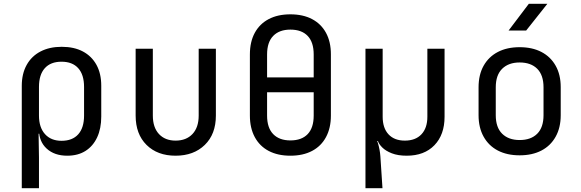

<svg xmlns="http://www.w3.org/2000/svg" viewBox="-20 -805 3040 1005"><path d="M94 180V-356Q94 -419 119.5 -465Q145 -511 192 -535.5Q239 -560 303 -560Q368 -560 414 -535.5Q460 -511 485 -465.5Q510 -420 510 -356V-195Q510 -132 488.5 -86Q467 -40 427.5 -15Q388 10 332 10Q265 10 224.5 -27Q184 -64 184 -126L202 -105H182L184 20V180ZM302 -68Q359 -68 389.5 -102Q420 -136 420 -200V-350Q420 -414 389.5 -448Q359 -482 302 -482Q245 -482 214.5 -448Q184 -414 184 -350V-200Q184 -138 215.5 -103Q247 -68 302 -68Z M899 10Q804 10 747 -46.5Q690 -103 690 -200V-550H780V-200Q780 -138 812 -103.5Q844 -69 899 -69Q955 -69 987.5 -103.5Q1020 -138 1020 -200V-550H1110V-200Q1110 -103 1052 -46.5Q994 10 899 10Z M1500 10Q1434 10 1386.5 -15Q1339 -40 1313.5 -87.5Q1288 -135 1288 -200V-520Q1288 -586 1313.5 -633Q1339 -680 1386.5 -705Q1434 -730 1500 -730Q1566 -730 1613.5 -705Q1661 -680 1686.5 -633Q1712 -586 1712 -521V-200Q1712 -135 1686.5 -87.5Q1661 -40 1613.5 -15Q1566 10 1500 10ZM1500 -70Q1559 -70 1590.5 -103Q1622 -136 1622 -200V-520Q1622 -584 1590.5 -617Q1559 -650 1500 -650Q1442 -650 1410 -617Q1378 -584 1378 -520V-200Q1378 -136 1410 -103Q1442 -70 1500 -70ZM1364 -400H1633V-322H1364Z M1893 180V-550H1983V-194Q1983 -135 2013.5 -102Q2044 -69 2099 -69Q2155 -69 2186 -102Q2217 -135 2217 -194V-550H2307V-194Q2307 -100 2254 -45Q2201 10 2109 10Q2063 10 2031 -2.5Q1999 -15 1981 -33Q1963 -51 1958 -67H1954Q1955 -67 1959 -53.5Q1963 -40 1966.5 -21.5Q1970 -3 1971 13L1982 180Z M2700 8Q2634 8 2586 -17Q2538 -42 2511.5 -89.5Q2485 -137 2485 -202V-348Q2485 -414 2511.5 -461Q2538 -508 2586 -533Q2634 -558 2700 -558Q2766 -558 2814 -533Q2862 -508 2888.5 -461Q2915 -414 2915 -349V-202Q2915 -137 2888.5 -89.5Q2862 -42 2814 -17Q2766 8 2700 8ZM2700 -72Q2759 -72 2792 -105Q2825 -138 2825 -202V-348Q2825 -412 2792 -445Q2759 -478 2700 -478Q2642 -478 2608.5 -445Q2575 -412 2575 -348V-202Q2575 -138 2608.5 -105Q2642 -72 2700 -72ZM2642 -645 2748 -785H2845L2734 -645Z"/></svg>

Font: JetBrains Mono Zero
Style: Regular-Zero
Weight: 400
Designer: Philipp Nurullin, Konstantin Bulenkov
Foundry: JetBrains
Version: Version 2.211